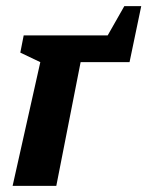

<svg xmlns="http://www.w3.org/2000/svg" viewBox="-20 -604 479 624"><path d="M21 0 111 -402 46 -433 57 -489H330L384 -584H439L401 -402H242L163 0Z"/></svg>

Font: Piazzolla
Style: Bold Italic
Weight: 700
Italic angle: -11.3°
Designer: Juan Pablo del Peral
Foundry: Huerta Tipografica
Version: Version 1.330